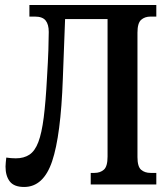

<svg xmlns="http://www.w3.org/2000/svg" viewBox="-20 -734 667 764"><path d="M76 10Q36 10 19 -12Q2 -34 2 -71Q2 -79 3 -88Q4 -97 5 -107Q24 -104 43 -104Q75 -104 97 -118.5Q119 -133 132.5 -168.5Q146 -204 154 -266.5Q162 -329 167 -425Q171 -491 172.5 -534.5Q174 -578 174 -607Q174 -637 161.5 -652.5Q149 -668 119 -668H97V-714H602V-668H579Q556 -668 541.5 -655Q527 -642 527 -604V-109Q527 -71 541.5 -58.5Q556 -46 579 -46H602V0H341V-46H356Q379 -46 393.5 -59Q408 -72 408 -111V-658H239L230 -420Q222 -195 187.5 -92.5Q153 10 76 10Z"/></svg>

Font: Noto Serif ExtraCondensed SemiBold
Style: Regular
Weight: 600
Width: 2
Designer: Monotype Design Team
Foundry: Monotype Imaging Inc.
Version: Version 2.015; ttfautohint (v1.8.4.7-5d5b)